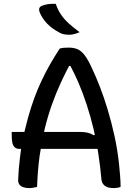

<svg xmlns="http://www.w3.org/2000/svg" viewBox="-20 -954 690 984"><path d="M40 -278H105Q114 -316 124 -352Q138 -402 155 -449Q172 -496 193 -540.5Q214 -585 237.5 -626Q261 -667 286 -705Q295 -708 306 -709Q317 -710 332 -710Q358 -710 377 -702Q396 -694 413.5 -671.5Q431 -649 451 -605Q471 -563 492 -509Q513 -455 532 -392Q551 -329 566.5 -258.5Q582 -188 590 -114Q593 -85 595.5 -54Q598 -23 598 4Q590 7 581 8.5Q572 10 562 10Q543 10 530 5Q517 0 509.5 -9.5Q502 -19 500 -33Q494 -101 484 -166Q482 -179 480 -191H189Q186 -173 183 -155Q173 -81 170 4Q160 6 150 8Q140 10 129 10Q114 10 101 6Q88 2 80.5 -7Q73 -16 73 -31Q75 -88 82 -143Q85 -167 88 -191H79Q64 -191 55 -199.5Q46 -208 43 -224Q40 -240 40 -262ZM206 -278H385Q412 -278 429 -274Q446 -270 460 -261L466 -262Q462 -279 459 -295Q444 -357 424.5 -417Q405 -477 381 -533Q362 -576 341 -616H334Q312 -574 293 -533Q267 -477 246 -418Q225 -359 209 -293Q207 -286 206 -278ZM266 -934Q275 -906 291.5 -881Q308 -856 332.5 -834Q357 -812 388 -789Q379 -785 370 -782Q361 -779 352.5 -777.5Q344 -776 334 -776Q319 -776 306.5 -778.5Q294 -781 281 -789Q264 -798 249 -809Q234 -820 221.5 -833Q209 -846 199.5 -860.5Q190 -875 184 -889Q179 -901 181 -910Q183 -919 194 -924Q204 -928 215 -930.5Q226 -933 238.5 -934Q251 -935 266 -934Z"/></svg>

Font: Code D Ace
Style: Regular
Weight: 400
Version: Version 1.085; ttfautohint (v1.8.4.7-5d5b);Nerd Fonts 3.0.2